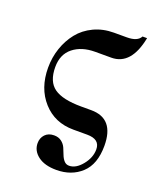

<svg xmlns="http://www.w3.org/2000/svg" viewBox="-127 -564 695 834"><g transform="rotate(20 220.0 -146.5)"><path d="M408.2 -482.9Q382.3 -350.1 291 -350.1H216.8Q154.3 -350.1 115.2 -318.8Q76.2 -287.6 76.2 -229Q76.2 -161.6 115.5 -133.8Q154.8 -106 241.2 -106H287.1Q394 -106 394 20Q394 105.5 348.4 147.7Q302.7 189.9 232.9 189.9Q178.7 189.9 147.9 166.5Q117.2 143.1 117.2 107.9Q117.2 84 132.3 67.9Q147.5 51.8 173.8 51.8Q194.3 51.8 208 62.3Q221.7 72.8 228.3 87.6Q234.9 102.5 240.5 117.7Q246.1 132.8 255.4 143.3Q264.6 153.8 278.8 153.8Q310.1 153.8 338.1 119.4Q366.2 85 366.2 46.9Q366.2 0 307.1 0H243.2Q156.7 0 102.3 -60.5Q47.9 -121.1 47.9 -215.8Q47.9 -263.2 62.5 -306.2Q77.1 -349.1 104 -382.8Q130.9 -416.5 172.6 -436.3Q214.4 -456.1 265.1 -456.1H324.2Q373.5 -456.1 387.2 -482.9Z"/></g></svg>

Font: Flanker Steampunk
Style: Bold
Weight: 700
Designer: Alexey Kryukov, Leonardo Di Lena
Foundry: Alexey Kryukov, Leonardo Di Lena
Version: 1.210